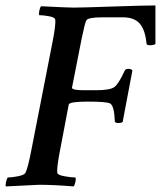

<svg xmlns="http://www.w3.org/2000/svg" viewBox="-28 -668 580 692"><path d="M237.3 -640.6Q266.6 -640.6 379.4 -644.5Q492.2 -648.4 532.2 -648.4V-509.8Q527.3 -504.9 511.7 -504.9Q500 -504.9 500 -511.7Q495.1 -561.5 475.1 -583.5Q455.1 -605.5 416 -605.5H339.8Q290 -605.5 283.2 -594.7Q278.3 -586.9 266.6 -530.3L231.4 -351.6Q231.4 -348.6 236.8 -346.7Q242.2 -344.7 251 -343.8Q259.8 -342.8 269.5 -342.8H317.4Q368.2 -342.8 383.8 -354Q399.4 -365.2 420.9 -412.1Q423.8 -419.9 434.6 -419.9Q445.3 -419.9 449.2 -414.1L414.1 -228.5Q410.2 -224.6 397.5 -224.6Q385.7 -224.6 385.7 -232.4Q383.8 -286.1 369.1 -294.9Q357.4 -301.8 288.1 -301.8Q221.7 -301.8 219.7 -291L188.5 -127Q175.8 -62.5 178.7 -44.9Q179.7 -37.1 204.6 -32.7Q229.5 -28.3 244.1 -28.3Q246.1 -23.4 243.7 -11.7Q241.2 0 237.3 3.9Q167 -2 112.3 -2Q101.6 -2 -6.8 3.9Q-8.8 0 -6.3 -11.7Q-3.9 -23.4 0 -28.3Q13.7 -28.3 36.6 -32.7Q59.6 -37.1 63.5 -44.9Q72.3 -60.5 85 -127L161.1 -515.6Q173.8 -580.1 170.9 -597.7Q169.9 -605.5 148.9 -609.4Q127.9 -613.3 113.3 -613.3Q111.3 -618.2 113.8 -629.9Q116.2 -641.6 120.1 -645.5Q217.8 -640.6 237.3 -640.6Z"/></svg>

Font: Crimson
Style: SemiboldItalic
Weight: 600
Italic angle: -11°
Version: Version 0.8 ; ttfautohint (v1.00) -l 8 -r 50 -G 200 -x 14 -D